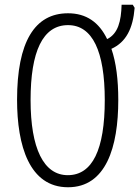

<svg xmlns="http://www.w3.org/2000/svg" viewBox="-20 -780 588 810"><path d="M479 -358C479 -443 470 -516 450 -574C512 -602 541 -660 548 -747L540 -760H493C491 -690 478 -638 432 -615C398 -686 344 -724 267 -724C126 -724 52 -603 52 -359C52 -165 104 10 267 10C427 10 479 -159 479 -358ZM109 -358C109 -562 160 -674 267 -674C370 -674 422 -564 422 -358C422 -149 370 -41 266 -41C164 -41 109 -154 109 -358Z"/></svg>

Font: Noto Sans UI Condensed Light
Style: Regular
Weight: 300
Width: 3
Designer: Monotype Design Team
Foundry: Monotype Imaging Inc.
Version: Version 1.901